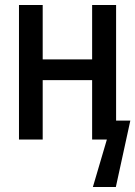

<svg xmlns="http://www.w3.org/2000/svg" viewBox="-20 -559 542 769"><path d="M56 0V-539H151V-321H349V-539H445V-76H502L444 190H352L408 0H349V-238H151V0Z"/></svg>

Font: Noto Sans Mono ExtraCondensed Medium
Style: Regular
Weight: 500
Width: 2
Designer: Monotype Design Team
Foundry: Monotype Imaging Inc.
Version: Version 2.014